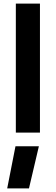

<svg xmlns="http://www.w3.org/2000/svg" viewBox="-20 -737 310 1067"><path d="M196 76 141 310H20L66 76ZM202 0V-717H68V0Z"/></svg>

Font: RazerF5
Style: Bold
Weight: 700
Foundry: Razer Inc.
Version: Version 2